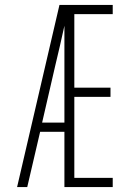

<svg xmlns="http://www.w3.org/2000/svg" viewBox="-20 -755 540 775"><path d="M49 0 220 -735H435V-698H280V-401H426V-364H280V-37H435V0H240V-223H142L90 0ZM150 -260H240V-651Q231 -611 222 -570.5Q213 -530 203 -490Z"/></svg>

Font: Iosevka SS18 Extralight
Style: Regular
Weight: 200
Monospace: yes
Designer: Belleve Invis
Foundry: Belleve Invis
Version: Version 25.1.1; ttfautohint (v1.8.4)